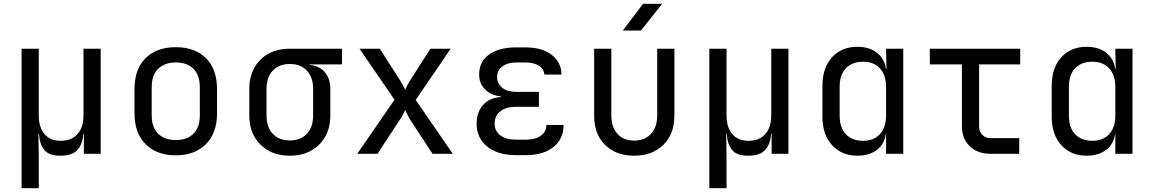

<svg xmlns="http://www.w3.org/2000/svg" viewBox="-20 -805 6040 1005"><path d="M93 180V-550H183V-200Q183 -138 213 -103Q243 -68 298 -68Q354 -68 385.5 -103Q417 -138 417 -200V-550H507V0H419V-105H416Q413 -52 386 -21Q359 10 297 10Q235 10 211 -21Q187 -52 184 -105H181L183 20V180Z M900 8Q801 8 742.5 -50Q684 -108 684 -212V-338Q684 -443 742 -500.5Q800 -558 900 -558Q1000 -558 1058 -500.5Q1116 -443 1116 -338V-212Q1116 -108 1057.5 -50Q999 8 900 8ZM900 -72Q959 -72 992.5 -105Q1026 -138 1026 -202V-348Q1026 -412 992.5 -445Q959 -478 900 -478Q842 -478 808 -445Q774 -412 774 -348V-202Q774 -138 808 -105Q842 -72 900 -72Z M1497 10Q1433 10 1385.5 -16.5Q1338 -43 1311.5 -90Q1285 -137 1285 -200V-340Q1285 -403 1311.5 -450.5Q1338 -498 1385.5 -524Q1433 -550 1497 -550H1770V-468H1601V-465Q1651 -461 1680 -427.5Q1709 -394 1709 -340V-200Q1709 -137 1682.5 -90Q1656 -43 1608.5 -16.5Q1561 10 1497 10ZM1497 -70Q1554 -70 1586.5 -105Q1619 -140 1619 -200V-340Q1619 -400 1586.5 -435Q1554 -470 1497 -470Q1440 -470 1407.5 -435Q1375 -400 1375 -340V-200Q1375 -140 1407.5 -105Q1440 -70 1497 -70Z M1850 0 2045 -283 1862 -550H1968L2077 -380Q2084 -369 2090.5 -356Q2097 -343 2101 -335Q2104 -343 2110.5 -356Q2117 -369 2124 -380L2233 -550H2339L2156 -282L2350 0H2244L2126 -180Q2119 -191 2112.5 -205.5Q2106 -220 2101 -229Q2097 -220 2089.5 -205.5Q2082 -191 2074 -180L1956 0Z M2734 7H2681Q2586 7 2530.5 -37.5Q2475 -82 2475 -157Q2475 -217 2508 -255Q2541 -293 2601 -297V-301Q2551 -305 2519.5 -336.5Q2488 -368 2488 -414Q2488 -483 2540.5 -520Q2593 -557 2683 -557H2730Q2816 -557 2867 -518.5Q2918 -480 2919 -415H2829Q2828 -444 2801 -461Q2774 -478 2730 -478H2683Q2637 -478 2609.5 -457.5Q2582 -437 2582 -402Q2582 -366 2609.5 -345Q2637 -324 2684 -324H2801V-246H2681Q2629 -246 2599 -222.5Q2569 -199 2569 -158Q2569 -119 2599 -96.5Q2629 -74 2681 -74H2734Q2783 -74 2811.5 -95Q2840 -116 2840 -151H2930Q2930 -78 2877 -35.5Q2824 7 2734 7Z M3299 10Q3204 10 3147 -46.5Q3090 -103 3090 -200V-550H3180V-200Q3180 -140 3212 -104.5Q3244 -69 3299 -69Q3355 -69 3387.5 -104.5Q3420 -140 3420 -200V-550H3510V-200Q3510 -103 3452 -46.5Q3394 10 3299 10ZM3240 -645 3346 -785H3446L3335 -645Z M3693 180V-550H3783V-200Q3783 -138 3813 -103Q3843 -68 3898 -68Q3954 -68 3985.5 -103Q4017 -138 4017 -200V-550H4107V0H4019V-105H4016Q4013 -52 3986 -21Q3959 10 3897 10Q3835 10 3811 -21Q3787 -52 3784 -105H3781L3783 20V180Z M4468 10Q4386 10 4335.5 -45Q4285 -100 4285 -194V-355Q4285 -450 4335 -505Q4385 -560 4468 -560Q4530 -560 4570 -529Q4610 -498 4617 -445H4620L4618 -550H4708V0H4618V-105H4617Q4610 -51 4570 -20.5Q4530 10 4468 10ZM4498 -68Q4554 -68 4586 -103Q4618 -138 4618 -200V-350Q4618 -412 4586 -447Q4554 -482 4498 -482Q4441 -482 4408 -448Q4375 -414 4375 -350V-200Q4375 -136 4408 -102Q4441 -68 4498 -68Z M5165 0Q5097 0 5056 -39.5Q5015 -79 5015 -145V-468H4847V-550H5320V-468H5105V-145Q5105 -117 5121.5 -99.5Q5138 -82 5165 -82H5315V0Z M5668 10Q5586 10 5535.5 -45Q5485 -100 5485 -194V-355Q5485 -450 5535 -505Q5585 -560 5668 -560Q5730 -560 5770 -529Q5810 -498 5817 -445H5820L5818 -550H5908V0H5818V-105H5817Q5810 -51 5770 -20.5Q5730 10 5668 10ZM5698 -68Q5754 -68 5786 -103Q5818 -138 5818 -200V-350Q5818 -412 5786 -447Q5754 -482 5698 -482Q5641 -482 5608 -448Q5575 -414 5575 -350V-200Q5575 -136 5608 -102Q5641 -68 5698 -68Z"/></svg>

Font: JetBrainsMonoNL NFM
Style: Regular
Weight: 400
Monospace: yes
Designer: Philipp Nurullin, Konstantin Bulenkov
Foundry: JetBrains
Version: Version 2.304; ttfautohint (v1.8.4.7-5d5b);Nerd Fonts 3.3.0